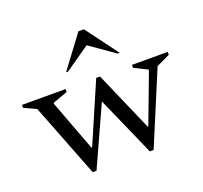

<svg xmlns="http://www.w3.org/2000/svg" viewBox="-145 -848 1044 989"><g transform="rotate(-20 376.5 -353.5)"><path d="M201 0 44 -403 -23 -434V-450H216V-434L134 -404V-398L238 -121H242L384 -450H405L547 -124H551L652 -392V-398L580 -434V-450H776V-434L702 -399L535 0H514L370 -326L222 0ZM248 -530 380 -707H410L542 -530H531L395 -625L259 -530Z"/></g></svg>

Font: Spectral
Style: Regular
Weight: 400
Designer: Jean-Baptiste Levee
Foundry: Production Type
Version: Version 2.001